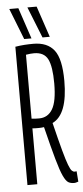

<svg xmlns="http://www.w3.org/2000/svg" viewBox="-61 -929 421 972"><g transform="rotate(-5 150.0 -443.0)"><path d="M275 10Q258 10 246 3Q234 -4 221 -31.5Q208 -59 191 -119.5Q174 -180 148 -285Q135 -283 123 -283Q113 -283 104 -283Q95 -283 89 -284V0H39V-703Q63 -707 85.5 -708.5Q108 -710 131 -710Q202 -710 236.5 -665.5Q271 -621 271 -509Q271 -339 193 -302Q215 -212 229 -160.5Q243 -109 252.5 -84.5Q262 -60 269 -53.5Q276 -47 283 -47Q289 -47 293 -48L297 5Q293 6 287.5 8Q282 10 275 10ZM127 -331Q172 -331 195.5 -370.5Q219 -410 219 -501Q219 -587 200 -624.5Q181 -662 130 -662Q121 -662 111 -661Q101 -660 89 -658V-333Q106 -331 127 -331ZM180 -738 117 -896H164L217 -738ZM87 -738 25 -896H71L124 -738Z"/></g></svg>

Font: Georama ExtraCondensed Light
Style: Regular
Weight: 300
Width: 2
Designer: Jean-Baptiste Levee
Foundry: Production Type
Version: Version 1.000